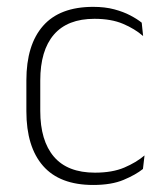

<svg xmlns="http://www.w3.org/2000/svg" viewBox="-20 -516 469 546"><path d="M245 10Q150 10 102.5 -44.2Q55 -98.5 55 -199.5V-287.5Q55 -388.5 102.5 -442.5Q150 -496.5 245 -496.5Q278.5 -496.5 304.8 -489.5Q331 -482.5 350.5 -472.2Q370 -462 383 -451.5L387 -413.5Q363.5 -434 330 -448.2Q296.5 -462.5 248.5 -462.5Q172 -462.5 133.2 -417.5Q94.5 -372.5 94.5 -287V-200.5Q94.5 -116 133.2 -70.5Q172 -25 250 -25Q299.5 -25 333.5 -39.5Q367.5 -54 391 -74L386.5 -35.5Q366 -19 331.5 -4.5Q297 10 245 10Z"/></svg>

Font: Anek Gurmukhi Medium ExtraLight
Style: Regular
Weight: 250
Version: Version 1.003